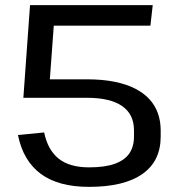

<svg xmlns="http://www.w3.org/2000/svg" viewBox="-20 -720 690 748"><path d="M327 8Q207 8 138.5 -43Q70 -94 50 -194L152 -204Q166 -136 208.5 -102Q251 -68 327 -68Q389 -68 427.5 -82Q466 -96 484 -122.5Q502 -149 502 -188V-212Q502 -275 455.5 -307Q409 -339 319 -339H71L142 -411H319Q379 -411 426 -401.5Q473 -392 507 -374.5Q541 -357 563 -332.5Q585 -308 595.5 -277.5Q606 -247 606 -212V-188Q606 -92 534.5 -42Q463 8 327 8ZM97 -700H575L566 -620H153L194 -681L171 -368L71 -339Z"/></svg>

Font: Pathway Extreme Medium
Style: Regular
Weight: 500
Designer: Eduardo Rodriguez Tunni
Foundry: Eduardo Rodriguez Tunni
Version: Version 1.001;gftools[0.9.26]